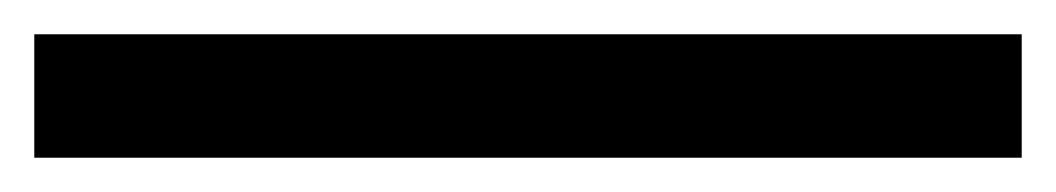

<svg xmlns="http://www.w3.org/2000/svg" viewBox="-20 40 616 112"><path d="M576 132H0V60H576Z"/></svg>

Font: Sora Variable
Style: Regular
Weight: 400
Designer: Jonathan Barnbrook, Julián Moncada
Foundry: Barnbrook Fonts
Version: Version 2.000